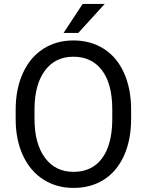

<svg xmlns="http://www.w3.org/2000/svg" viewBox="-20 -921 728 951"><path d="M629.4 -332.5Q629.4 -228 594.2 -150.1Q559.1 -72.3 494.6 -31.2Q430.2 9.8 344.2 9.8Q260.3 9.8 195.3 -31.5Q130.4 -72.8 94.5 -149.2Q58.6 -225.6 57.6 -326.2V-377.4Q57.6 -480 93.3 -558.6Q128.9 -637.2 194.1 -679Q259.3 -720.7 343.3 -720.7Q428.7 -720.7 493.9 -679.4Q559.1 -638.2 594.2 -559.8Q629.4 -481.4 629.4 -377.4ZM536.1 -378.4Q536.1 -504.9 485.4 -572.5Q434.6 -640.1 343.3 -640.1Q254.4 -640.1 203.4 -572.5Q152.3 -504.9 150.9 -384.8V-332.5Q150.9 -210 202.4 -139.9Q253.9 -69.8 344.2 -69.8Q435.1 -69.8 484.9 -136Q534.7 -202.1 536.1 -325.7ZM389.2 -901.4H498.5L367.7 -757.8H294.9Z"/></svg>

Font: Noboto
Style: Regular
Weight: 400
Designer: Google
Version: Version 2.001101; 2014